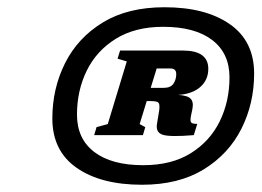

<svg xmlns="http://www.w3.org/2000/svg" viewBox="-20 -742 722 530"><path d="M434 -722Q547.5 -722 614.5 -675.2Q681.5 -628.5 681.5 -539Q681.5 -456.5 646.5 -386.8Q611.5 -317 542.5 -274.5Q473.5 -232 372 -232Q258.5 -232 191.5 -278.8Q124.5 -325.5 124.5 -415Q124.5 -497.5 159.5 -567.5Q194.5 -637.5 263.5 -679.8Q332.5 -722 434 -722ZM375.5 -286Q453.5 -286 506.5 -319Q559.5 -352 586.5 -407Q613.5 -462 613.5 -528.5Q613.5 -595 565.8 -631.5Q518 -668 430.5 -668Q353 -668 299.8 -635Q246.5 -602 219.5 -547Q192.5 -492 192.5 -425.5Q192.5 -359 240.2 -322.5Q288 -286 375.5 -286ZM524.5 -400 515 -369Q449.5 -363.5 429.2 -370Q409 -376.5 413.5 -401L419.5 -437.5Q421.5 -454 417.5 -458.5Q413.5 -463 395.5 -463H385L365.5 -399.5L381 -391L374.5 -369H240L246.5 -391L277.5 -399.5L330 -572.5L304.5 -580L311.5 -602.5H484.5Q555 -602.5 555 -552Q555 -521.5 533 -502Q511 -482.5 472 -480Q497.5 -478.5 506.2 -469.5Q515 -460.5 511 -440.5L507 -421.5Q504.5 -407.5 507.8 -403.8Q511 -400 524.5 -400ZM450.5 -553H412.5L396 -499.5H432Q451 -499.5 458.8 -511Q466.5 -522.5 466.5 -537.5Q466.5 -553 450.5 -553Z"/></svg>

Font: Newsreader Caption ExtraBold
Style: Italic
Weight: 800
Italic angle: -17°
Designer: Hugues Gentile
Foundry: Production Type
Version: Version 1.001